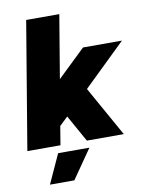

<svg xmlns="http://www.w3.org/2000/svg" viewBox="-97 -769 804 1039"><g transform="rotate(-10 305.5 -250.0)"><path d="M120 -700H302L244 -353L397 -500H611L379 -275L533 0H330L248 -147L202 -103L185 0H3ZM165 40H337L226 200H92Z"/></g></svg>

Font: Oak Sans Black
Style: Italic
Weight: 900
Italic angle: -9.5°
Foundry: Erik Kennedy, Walven
Version: Version 1.000